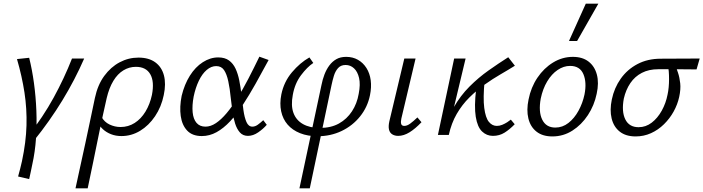

<svg xmlns="http://www.w3.org/2000/svg" viewBox="-20 -731 3810 1040"><path d="M163 32 134 3Q213 -97 270.5 -202Q328 -307 370 -414H436Q386 -299 318 -187.5Q250 -76 163 32ZM138 239 78 225Q84 203 89.5 182Q95 161 99 142Q121 39 123.5 -51.5Q126 -142 112.5 -230Q99 -318 72 -411L138 -418Q154 -354 164 -280.5Q174 -207 177 -131Q180 -55 175 18.5Q170 92 155 159Q151 181 146.5 200.5Q142 220 138 239Z M389 289Q403 225 416 165Q429 105 442 46Q455 -13 467.5 -74Q480 -135 494 -200Q509 -271 544.5 -319.5Q580 -368 628 -393.5Q676 -419 730 -419Q786 -419 821 -393.5Q856 -368 868 -322.5Q880 -277 867 -216Q854 -152 820 -101.5Q786 -51 739 -22.5Q692 6 638 6Q607 6 581.5 -4Q556 -14 537.5 -31Q519 -48 510 -70L530 -98Q545 -70 573.5 -56.5Q602 -43 633 -43Q675 -43 709.5 -65Q744 -87 768 -126.5Q792 -166 803 -217Q817 -289 794 -329Q771 -369 716 -369Q680 -369 648.5 -350Q617 -331 594 -293Q571 -255 558 -200Q546 -147 537.5 -108Q529 -69 521.5 -33Q514 3 505.5 45Q497 87 485 145.5Q473 204 455 289Z M1073 6Q1022 6 994 -23.5Q966 -53 959 -102.5Q952 -152 964 -212Q979 -274 1008.5 -321Q1038 -368 1078.5 -394Q1119 -420 1162 -420Q1198 -420 1220.5 -403.5Q1243 -387 1256 -359Q1269 -331 1276 -295.5Q1283 -260 1288 -220Q1293 -175 1298.5 -135Q1304 -95 1315 -70Q1326 -45 1347 -45Q1362 -45 1376.5 -55.5Q1391 -66 1406 -80L1425 -55Q1406 -33 1378.5 -14Q1351 5 1323 5Q1296 5 1279.5 -13.5Q1263 -32 1253.5 -62Q1244 -92 1239 -128Q1234 -164 1230 -200Q1225 -252 1216.5 -291Q1208 -330 1193.5 -351.5Q1179 -373 1151 -373Q1124 -373 1099.5 -352Q1075 -331 1057 -293.5Q1039 -256 1029 -208Q1020 -160 1023.5 -123Q1027 -86 1044.5 -65.5Q1062 -45 1093 -45Q1121 -45 1149.5 -64Q1178 -83 1207.5 -118Q1237 -153 1266.5 -200.5Q1296 -248 1325.5 -305Q1355 -362 1385 -424L1435 -406Q1399 -339 1364.5 -277.5Q1330 -216 1296 -164Q1262 -112 1226.5 -74Q1191 -36 1153 -15Q1115 6 1073 6Z M1602 289 1721 -269Q1727 -300 1737.5 -327.5Q1748 -355 1764 -376.5Q1780 -398 1802 -410.5Q1824 -423 1855 -423Q1891 -423 1919 -407Q1947 -391 1965 -362.5Q1983 -334 1988 -296.5Q1993 -259 1984 -215Q1971 -151 1930.5 -100.5Q1890 -50 1830.5 -21.5Q1771 7 1700 7Q1647 7 1605.5 -9.5Q1564 -26 1538 -56Q1512 -86 1503 -128Q1494 -170 1504 -220Q1518 -288 1561.5 -339.5Q1605 -391 1656 -420L1677 -390Q1644 -368 1610.5 -323.5Q1577 -279 1566 -217Q1555 -159 1569.5 -119.5Q1584 -80 1621 -59Q1658 -38 1712 -38Q1773 -38 1816 -62Q1859 -86 1886.5 -128Q1914 -170 1923 -223Q1933 -274 1925 -308.5Q1917 -343 1897.5 -361Q1878 -379 1852 -379Q1826 -379 1811 -362Q1796 -345 1788.5 -320Q1781 -295 1776 -271L1658 289Z M2137 5Q2118 5 2104.5 -3.5Q2091 -12 2087 -29.5Q2083 -47 2089 -74L2170 -414H2231L2154 -89Q2150 -71 2153 -60Q2156 -49 2170 -49Q2185 -49 2202 -61.5Q2219 -74 2241 -95L2263 -69Q2230 -34 2198.5 -14.5Q2167 5 2137 5Z M2386 0Q2401 -85 2437.5 -149Q2474 -213 2523 -262Q2572 -311 2626.5 -349.5Q2681 -388 2733 -421L2769 -375Q2734 -353 2691.5 -328.5Q2649 -304 2605.5 -273Q2562 -242 2522.5 -203Q2483 -164 2454 -114Q2425 -64 2411 0ZM2352 0 2440 -414H2502L2403 0ZM2650 5Q2616 5 2591 -19Q2566 -43 2557 -98.5Q2548 -154 2559 -248L2605 -294Q2596 -200 2603 -146.5Q2610 -93 2628 -71Q2646 -49 2671 -49Q2686 -49 2700.5 -55Q2715 -61 2727.5 -69Q2740 -77 2747 -83L2768 -58Q2741 -30 2713 -12.5Q2685 5 2650 5Z M2972 8Q2919 8 2886 -18Q2853 -44 2842 -89.5Q2831 -135 2843 -192Q2856 -258 2891 -310Q2926 -362 2976 -392.5Q3026 -423 3083 -423Q3135 -423 3168 -397.5Q3201 -372 3213 -327Q3225 -282 3212 -223Q3199 -160 3164.5 -107.5Q3130 -55 3080.5 -23.5Q3031 8 2972 8ZM2988 -40Q3027 -40 3059 -65Q3091 -90 3113.5 -131Q3136 -172 3146 -219Q3159 -285 3140 -329.5Q3121 -374 3068 -374Q3033 -374 3000.5 -352Q2968 -330 2944 -290Q2920 -250 2909 -197Q2896 -126 2917 -83Q2938 -40 2988 -40ZM3062 -509 3153 -711H3221L3106 -509Z M3423 8Q3370 8 3337 -18Q3304 -44 3293 -89.5Q3282 -135 3294 -192Q3307 -255 3342.5 -305Q3378 -355 3433 -384Q3488 -413 3559 -413L3770 -414L3753 -355Q3692 -356 3639 -356Q3586 -356 3545 -356Q3495 -356 3457 -336.5Q3419 -317 3394.5 -281Q3370 -245 3359 -197Q3346 -127 3367 -84.5Q3388 -42 3439 -42Q3478 -42 3510 -66.5Q3542 -91 3564.5 -131.5Q3587 -172 3596 -219Q3600 -237 3602 -258.5Q3604 -280 3604 -302.5Q3604 -325 3602.5 -344Q3601 -363 3597 -374L3636 -384Q3644 -362 3652.5 -337Q3661 -312 3664.5 -280Q3668 -248 3659 -206Q3650 -165 3629 -127Q3608 -89 3576.5 -58Q3545 -27 3506 -9.5Q3467 8 3423 8Z"/></svg>

Font: Ysabeau Infant
Style: Italic
Weight: 400
Italic angle: -12°
Designer: Christian Thalmann (Catharsis Fonts)
Version: Version 2.001;gftools[0.9.30]; featfreeze: ss01,ss02,lnum